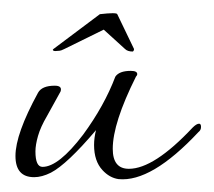

<svg xmlns="http://www.w3.org/2000/svg" viewBox="-20 -278 332 298"><path d="M164 0Q150 -2 139 -14Q126 -28 126 -53Q126 -64 129 -76Q84 -23 59 -10Q45 -3 33 -3Q4 -3 4 -36Q4 -70 39 -134Q45 -145 65 -145Q77 -145 74 -136L53 -98Q43 -81 39 -67Q35 -53 35 -43Q35 -19 46 -19Q71 -19 109 -69Q142 -114 159 -159Q165 -168 183 -168Q193 -168 193 -163Q193 -161 191 -159Q155 -87 155 -47Q155 -16 180 -16Q219 -16 279 -80Q285 -86 289 -86Q292 -86 292 -81Q292 -76 288 -73Q215 5 164 0ZM186 -198Q178 -198 174 -202L141 -232L80 -202Q78 -201 75.5 -200Q73 -199 69 -199Q62 -198 62 -201L63 -202L135 -256Q161 -259 162 -256L188 -202Q188 -199 186 -198Z"/></svg>

Font: Passions Conflict
Style: Regular
Weight: 400
Designer: Robert E. Leuschke
Foundry: Robert E. Leuschke
Version: Version 1.010; ttfautohint (v1.8.3)